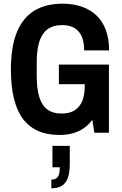

<svg xmlns="http://www.w3.org/2000/svg" viewBox="-20 -719 659 1040"><path d="M301 12Q170 12 104.5 -75Q39 -162 39 -343Q39 -465 71 -543.5Q103 -622 165 -660.5Q227 -699 319 -699Q376 -699 422.5 -683Q469 -667 502 -636Q535 -605 553 -557Q571 -509 571 -446H436Q436 -478 429 -503.5Q422 -529 407 -547Q392 -565 369.5 -574Q347 -583 317 -583Q281 -583 255 -571Q229 -559 212 -533.5Q195 -508 187 -470Q179 -432 179 -379V-306Q179 -236 193.5 -191Q208 -146 237.5 -125Q267 -104 314 -104Q357 -104 384.5 -121.5Q412 -139 425.5 -172Q439 -205 439 -251V-263H299V-369H570V0H491L480 -70Q461 -44 435 -25.5Q409 -7 376 2.5Q343 12 301 12ZM258 301V254Q284 254 294 237.5Q304 221 304 187H264V71H358V167Q358 217 347 246Q336 275 314 288Q292 301 258 301Z"/></svg>

Font: Archivo Condensed
Style: Bold
Weight: 700
Width: 3
Designer: Hector Gatti
Foundry: Omnibus-Type
Version: Version 2.001